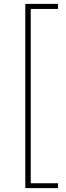

<svg xmlns="http://www.w3.org/2000/svg" viewBox="-20 -800 339 987"><path d="M110 -780H278V-754H138V142H278V167H110Z"/></svg>

Font: Merged Yaku Han JP Thin
Style: Regular
Weight: 250
Designer: Ryoko NISHIZUKA 西塚涼子 (kana, bopomofo & ideographs); Paul D. Hunt (Latin, Greek & Cyrillic); Sandoll Communications 산돌커뮤니
Foundry: Adobe
Version: Version 2.004